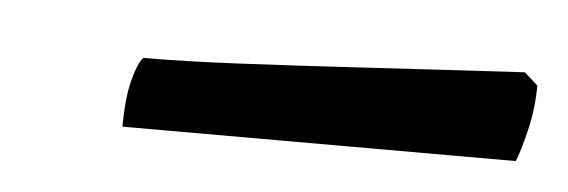

<svg xmlns="http://www.w3.org/2000/svg" viewBox="-24 -692 420 142"><g transform="rotate(5 186.0 -621.0)"><path d="M69 -588Q69 -609 72.5 -622.5Q76 -636 80 -640Q110 -640 150.5 -642Q191 -644 233 -646.5Q275 -649 309.5 -651Q344 -653 362 -654L372 -645Q372 -628 368 -611.5Q364 -595 361 -588Z"/></g></svg>

Font: Texturina Medium 12pt Light
Style: Italic
Weight: 300
Italic angle: -11°
Version: Version 1.002